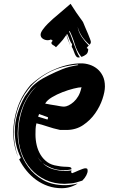

<svg xmlns="http://www.w3.org/2000/svg" viewBox="-20 -915 613 1012"><path d="M414 37Q376 50 356 51.5Q336 53 321 54Q265 54 220 33Q175 12 143 -24Q111 -60 93.5 -108.5Q76 -157 76 -212Q76 -244 82 -278.5Q88 -313 100 -346.5Q112 -380 131 -409Q149 -438 174 -461Q148 -440 130 -411Q111 -382 98 -348.5Q85 -315 79 -279.5Q73 -244 73 -211Q73 -169 86.5 -121.5Q100 -74 130 -33.5Q160 7 207.5 34Q255 61 323 61Q355 61 390 52Q352 77 305 77Q267 77 233.5 65.5Q200 54 171.5 33.5Q143 13 120 -15Q97 -43 81 -75L90 -83Q73 -117 65.5 -151Q58 -185 58 -220Q58 -271 72.5 -318Q87 -365 111 -407L135 -440Q141 -451 152.5 -462Q164 -473 178 -483.5Q192 -494 207.5 -502.5Q223 -511 237 -518Q273 -536 309 -550.5Q345 -565 393 -572L389 -575Q297 -566 233 -530.5Q169 -495 129 -444Q89 -393 71 -332.5Q53 -272 53 -214Q53 -183 58.5 -151.5Q64 -120 75 -89Q50 -149 50 -216Q50 -282 72 -347Q94 -412 141 -467Q201 -522 272 -551.5Q343 -581 409 -581Q430 -581 452 -574Q474 -567 492 -552.5Q510 -538 521.5 -515Q533 -492 533 -459Q533 -432 520 -393Q507 -354 481.5 -317.5Q456 -281 418 -255.5Q380 -230 330 -230H297Q260 -238 229.5 -248.5Q199 -259 172 -265Q168 -249 167.5 -234.5Q167 -220 167 -206Q167 -177 173.5 -149.5Q180 -122 194 -99Q208 -76 229.5 -60.5Q251 -45 282 -41Q301 -37 315 -36.5Q329 -36 338.5 -35.5Q348 -35 352.5 -32.5Q357 -30 357 -23Q347 -20 336.5 -19Q326 -18 315 -18Q280 -18 252 -29.5Q224 -41 204 -56Q227 -33 259 -23.5Q291 -14 322 -14Q339 -14 357 -17Q355 -11 355 -10Q355 -4 360 -2Q364 -3 374 -7.5Q384 -12 394.5 -16.5Q405 -21 415 -24.5Q425 -28 429 -28Q434 -28 438 -26.5Q442 -25 442 -15Q442 -5 435 9Q428 23 414 37ZM276 -359 298 -355Q309 -353 318 -353Q328 -353 341.5 -359.5Q355 -366 368.5 -378Q382 -390 392.5 -408Q403 -426 408 -449L410 -455Q396 -455 368 -448Q340 -441 310 -429.5Q280 -418 254 -402.5Q228 -387 218 -369Q233 -366 247.5 -363.5Q262 -361 276 -359ZM230 -285Q232 -287 232.5 -291Q233 -295 233 -297L186 -314L181 -300ZM202 -58Q195 -66 188 -74Q182 -81 178 -88Q187 -71 202 -58ZM452 -679Q429 -699 413 -722Q397 -745 389 -774Q394 -745 411 -720Q428 -695 448 -675L442 -669Q439 -666 437 -662Q438 -661 440 -660Q442 -659 442.5 -658.5Q443 -658 445 -657Q445 -637 434.5 -628.5Q424 -620 410 -615L406 -619Q385 -646 374 -683Q363 -720 347 -752L344 -749Q351 -735 357.5 -717Q364 -699 371 -680Q378 -661 385 -643.5Q392 -626 401 -613Q398 -612 393 -612Q386 -612 381.5 -618Q377 -624 373.5 -633Q370 -642 366.5 -651.5Q363 -661 358 -668L360 -683Q356 -686 352.5 -693Q349 -700 346 -708Q343 -716 340 -723.5Q337 -731 334 -736Q333 -735 332.5 -734Q332 -733 330 -732Q333 -727 335.5 -720Q338 -713 340.5 -705Q343 -697 345.5 -689.5Q348 -682 350 -678Q347 -682 345 -689Q342 -696 339 -703L334 -718Q332 -726 329 -730Q311 -703 296 -688Q281 -673 275 -666Q270 -672 260.5 -677Q251 -682 251 -689Q251 -694 258 -700L249 -707Q244 -705 240 -704Q236 -703 232 -703Q217 -703 205.5 -711Q194 -719 194 -732Q194 -743 205.5 -759Q217 -775 231.5 -789.5Q246 -804 259 -815.5Q272 -827 275 -829L352 -895Q370 -866 382 -849Q394 -832 401.5 -821.5Q409 -811 413.5 -805Q418 -799 420 -793Q424 -782 431 -766.5Q438 -751 444 -736.5Q450 -722 454.5 -710Q459 -698 459 -694Q459 -686 452 -679Z"/></svg>

Font: Finger Paint
Style: Regular
Weight: 400
Designer: Ralph du Carrois
Foundry: Ralph du Carrois
Version: Version 1.002